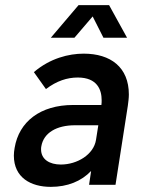

<svg xmlns="http://www.w3.org/2000/svg" viewBox="-20 -720 548 748"><path d="M341 -656 383 -573H475L405 -700H286L178 -573H270ZM430 0 478 -308C480 -323 482 -338 482 -352C482 -458 411 -511 306 -511C248 -511 175 -493 112 -439L159 -373C201 -405 242 -418 283 -418C359 -418 376 -370 376 -330C376 -323 376 -317 375 -311H265C137 -311 54 -246 37 -144C35 -133 34 -123 34 -114C34 -28 100 8 178 8C243 8 297 -14 335 -54L327 0ZM354 -175C345 -118 281 -79 217 -79C173 -79 140 -99 140 -138C140 -142 140 -146 141 -150C150 -203 201 -232 272 -232H363Z"/></svg>

Font: Arthouse Owned Medium
Style: Italic
Weight: 500
Italic angle: -10°
Designer: Jeremy Tribby
Foundry: Tribby Type
Version: Version 1.000;PS 001.000;hotconv 1.0.88;makeotf.lib2.5.64775